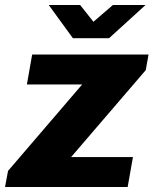

<svg xmlns="http://www.w3.org/2000/svg" viewBox="-43 -744 611 764"><path d="M-23 0 -11 -64 284 -408H64L85 -527H548L537 -465L240 -119H486L465 0ZM536 -724 391 -592H247L151 -724H276L352 -628H295L406 -724Z"/></svg>

Font: Archivo SemiBold ExtraBold
Style: Italic
Weight: 800
Italic angle: -10°
Version: Version 2.001